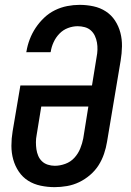

<svg xmlns="http://www.w3.org/2000/svg" viewBox="-20 -763 540 791"><path d="M205 8Q176 8 147.5 2Q119 -4 96 -18.5Q73 -33 57.5 -56Q42 -79 34.5 -106Q27 -133 27 -162.5Q27 -192 32 -222L64 -411H359L378 -528Q381 -543 381.5 -558Q382 -573 379.5 -587.5Q377 -602 371 -615Q365 -628 354.5 -637.5Q344 -647 329.5 -651Q315 -655 300 -655Q280 -655 260 -647.5Q240 -640 225 -624.5Q210 -609 201 -589.5Q192 -570 189 -550L188 -548H88L89 -551Q93 -576 102.5 -601Q112 -626 127 -648.5Q142 -671 162 -690Q182 -709 206.5 -721Q231 -733 257 -738Q283 -743 308 -743Q337 -743 365 -737Q393 -731 416 -716Q439 -701 454 -678Q469 -655 476 -628Q483 -601 482.5 -572Q482 -543 477 -513L421 -179Q417 -154 408.5 -129Q400 -104 386 -82Q372 -60 351 -42Q330 -24 306 -12.5Q282 -1 256 3.5Q230 8 205 8ZM206 -80Q227 -80 249 -88Q271 -96 286.5 -113Q302 -130 310.5 -151Q319 -172 323 -193L344 -324H150L131 -207Q128 -192 128 -177Q128 -162 130 -148Q132 -134 137.5 -121Q143 -108 153 -98.5Q163 -89 177 -84.5Q191 -80 206 -80Z"/></svg>

Font: Iosevka Term Curly Semibold
Style: Italic
Weight: 600
Italic angle: -9°
Designer: Belleve Invis
Foundry: Belleve Invis
Version: Version 32.3.0